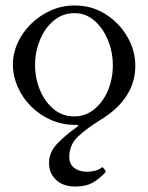

<svg xmlns="http://www.w3.org/2000/svg" viewBox="-20 -445 541 701"><path d="M255 236Q210 236 184.5 211.5Q159 187 159 150Q159 111 189 79.5Q219 48 258 21Q272 11 261 11Q210 12 167.5 -6.5Q125 -25 93.5 -56.5Q62 -88 44.5 -128Q27 -168 27 -210Q27 -250 44.5 -288.5Q62 -327 93 -357.5Q124 -388 165 -406.5Q206 -425 253 -425Q315 -425 365 -393.5Q415 -362 444.5 -311.5Q474 -261 474 -205Q474 -144 441.5 -94.5Q409 -45 348 -8Q296 24 264.5 54Q233 84 233 128Q233 154 251 168Q269 182 299 182Q313 182 328.5 178Q344 174 353 165Q363 171 366 183Q341 210 316.5 223Q292 236 255 236ZM251 -20Q292 -20 324 -46Q356 -72 374 -114.5Q392 -157 392 -207Q392 -254 374.5 -297.5Q357 -341 325.5 -369Q294 -397 252 -397Q209 -397 176.5 -370Q144 -343 126 -299.5Q108 -256 108 -207Q108 -159 126 -116Q144 -73 176 -46.5Q208 -20 251 -20Z"/></svg>

Font: Junicode SmExp
Style: Regular
Weight: 400
Width: 6
Designer: Peter S. Baker
Version: Version 2.205; ttfautohint (v1.8.4)